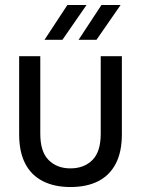

<svg xmlns="http://www.w3.org/2000/svg" viewBox="-20 -740 567 772"><path d="M263 12Q199 12 152.5 -11.5Q106 -35 81.5 -82Q57 -129 57 -200V-514H142V-202Q142 -130 175.5 -96.5Q209 -63 263 -63Q318 -63 351.5 -96.5Q385 -130 385 -202V-514H470V-200Q470 -129 445.5 -82Q421 -35 375 -11.5Q329 12 263 12ZM251 -720H328L231 -580H159ZM388 -720H465L368 -580H296Z"/></svg>

Font: TikTok Sans 24pt
Style: Regular
Weight: 400
Version: Version 4.000